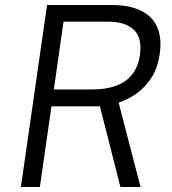

<svg xmlns="http://www.w3.org/2000/svg" viewBox="-20 -743 684 763"><path d="M63 0 167 -723H424Q495.5 -723 541 -700.2Q586.5 -677.5 605 -634.5Q623.5 -591.5 615 -530.5Q606.5 -471.5 580.5 -432.2Q554.5 -393 520.2 -369.8Q486 -346.5 451.5 -335L538.5 0H458.5L377 -320.5H184.5L138.5 0ZM194 -387.5H347.5Q401.5 -387.5 441.5 -402.2Q481.5 -417 505.5 -447.5Q529.5 -478 536 -525Q545.5 -592.5 511.8 -624.8Q478 -657 408.5 -657H232.5Z"/></svg>

Font: Public Sans Thin Light
Style: Italic
Weight: 300
Italic angle: -8°
Version: Version 2.001